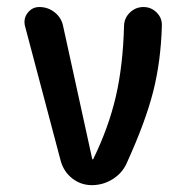

<svg xmlns="http://www.w3.org/2000/svg" viewBox="-20 -540 540 560"><path d="M157.2 -70.3 52.7 -464.8Q47.9 -486.3 61 -502.9Q74.2 -519.5 94.7 -519.5Q120.1 -519.5 139.6 -503.9Q159.2 -488.3 164.1 -463.9L249 -76.2Q249 -75.2 250 -75.2Q252 -75.2 252 -76.2Q296.9 -168 317.9 -258.8Q338.9 -349.6 341.8 -465.8Q342.8 -488.3 359.4 -503.9Q376 -519.5 398.4 -519.5Q420.9 -519.5 437 -503.4Q453.1 -487.3 452.1 -464.8Q449.2 -361.3 426.8 -272.9Q404.3 -184.6 350.6 -66.4Q337.9 -36.1 309.6 -18.1Q281.2 0 248 0Q215.8 0 190.9 -19.5Q166 -39.1 157.2 -70.3Z"/></svg>

Font: Rounded-X Mgen+ 1mn medium
Style: Regular
Weight: 500
Designer: [Source Han Sans]
Ryoko NISHIZUKA  (kana & ideographs); Paul D. Hunt (Latin, Greek & Cyrillic); Wenlong ZHANG  (bopomofo
Version: Version 1.059.20150602